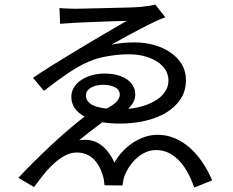

<svg xmlns="http://www.w3.org/2000/svg" viewBox="-20 -792 1040 856"><path d="M440 -414Q427 -414 413.5 -411.5Q400 -409 388.5 -403Q377 -397 370 -388Q363 -379 363 -366Q363 -345 383 -329.5Q403 -314 454 -308Q482 -321 498 -337Q514 -353 514 -370Q514 -392 492.5 -403Q471 -414 440 -414ZM717 -715Q699 -709 669.5 -695Q640 -681 606.5 -663.5Q573 -646 539 -627.5Q505 -609 477 -593Q526 -603 578 -603Q626 -603 668 -591Q710 -579 741.5 -557Q773 -535 791 -504.5Q809 -474 809 -435Q809 -386 784.5 -349.5Q760 -313 719.5 -289Q679 -265 625.5 -253Q572 -241 514 -241Q472 -241 436 -247Q410 -228 382 -206Q354 -184 333 -167Q390 -175 428.5 -147Q467 -119 490 -67Q505 -93 525.5 -115.5Q546 -138 571.5 -155Q597 -172 625 -181.5Q653 -191 683 -191Q724 -191 760 -175.5Q796 -160 826.5 -133Q857 -106 882 -69Q907 -32 926 12L846 44Q816 -41 772.5 -82Q729 -123 677 -123Q632 -123 593.5 -90.5Q555 -58 535 -7Q531 2 529.5 14.5Q528 27 526 35L446 34Q445 24 443.5 13Q442 2 439 -8Q407 -112 322 -112Q296 -112 271 -99Q246 -86 222 -64.5Q198 -43 175.5 -15Q153 13 132 42L62 1Q93 -33 131 -70.5Q169 -108 208 -144.5Q247 -181 285.5 -214Q324 -247 357 -272Q298 -305 298 -360Q298 -384 310.5 -403.5Q323 -423 344 -436.5Q365 -450 391.5 -457Q418 -464 446 -464Q508 -464 545.5 -438.5Q583 -413 583 -370Q583 -352 574.5 -336.5Q566 -321 552 -307Q589 -310 621.5 -320.5Q654 -331 678.5 -347Q703 -363 717 -385Q731 -407 731 -433Q731 -460 717 -481.5Q703 -503 678.5 -518.5Q654 -534 622 -542Q590 -550 554 -550Q512 -550 463 -542Q414 -534 375 -517Q333 -499 284.5 -466.5Q236 -434 176 -387L127 -445Q165 -471 219.5 -505Q274 -539 332.5 -574Q391 -609 447 -642Q503 -675 545 -699Q531 -699 492 -697.5Q453 -696 407 -694.5Q361 -693 316.5 -690.5Q272 -688 248 -686L245 -756Q258 -755 277 -754Q296 -753 313 -753Q320 -753 341 -753.5Q362 -754 390.5 -754.5Q419 -755 451.5 -756Q484 -757 514.5 -757.5Q545 -758 569.5 -759Q594 -760 606 -761Q627 -763 645.5 -766Q664 -769 672 -772Z"/></svg>

Font: SpoqaHanSans-Regular
Style: Regular
Weight: 400
Designer: [Spoqa Han Sans] Dong-huui Kim \uAE40 \uB3D9 \uD718  Younghwa Kang \uAC15 \uC601 \uD654  [Noto Sans] Ryoko NISHIZUKA \u8
Foundry: Spoqa (http://www.spoqa-han-sans.com)
Version: Version 2.000